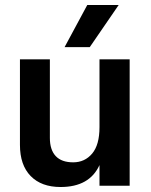

<svg xmlns="http://www.w3.org/2000/svg" viewBox="-20 -745 605 770"><path d="M340 -556H239L330 -725H456ZM500 0H379V-83Q339 5 223 5Q146 5 103 -39Q60 -83 60 -164V-507H180V-192Q180 -144 203.5 -119Q227 -94 273.5 -94Q320 -94 349.5 -129Q379 -164 379 -235V-507H500Z"/></svg>

Font: Hind Colombo SemiBold
Style: Regular
Weight: 600
Designer: Jyotish Sonowal, Aditi Pimprikar
Foundry: Indian Type Foundry
Version: Version 1.000;PS 1.0;hotconv 1.0.86;makeotf.lib2.5.63406; tt